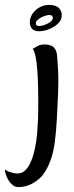

<svg xmlns="http://www.w3.org/2000/svg" viewBox="-100 -560 301 782"><path d="M-24.4 202.1Q-38.1 202.1 -48.3 193.8Q-58.6 185.5 -65.4 174.3Q-72.3 163.1 -76.2 150.9Q-80.1 138.7 -80.1 129.9Q-72.3 136.7 -63 139.6Q-53.7 142.6 -45.9 144.5Q-37.1 146.5 -28.3 146.5Q-8.8 146.5 4.9 131.8Q18.6 117.2 27.8 93.8Q37.1 70.3 43 41Q48.8 11.7 51.3 -17.1Q53.7 -45.9 54.7 -71.8Q55.7 -97.7 55.7 -115.2Q56.6 -210.9 51.8 -276.4Q46.9 -341.8 33.2 -361.3Q45.9 -368.2 55.2 -373.5Q64.5 -378.9 83 -378.9Q109.4 -377.9 120.1 -366.2Q130.9 -354.5 132.8 -331.1Q134.8 -308.6 136.7 -272.5Q138.7 -236.3 136.7 -181.6Q133.8 -118.2 131.3 -72.3Q128.9 -26.4 124 11.7Q119.1 56.6 106 92.8Q92.8 128.9 73.2 154.3Q55.7 174.8 29.8 188.5Q3.9 202.1 -24.4 202.1ZM100.6 -540Q107.4 -540 116.2 -538.6Q125 -537.1 132.8 -532.7Q140.6 -528.3 146 -519.5Q151.4 -510.7 151.4 -497.1Q151.4 -482.4 142.1 -470.7Q132.8 -459 119.1 -450.7Q105.5 -442.4 89.4 -437.5Q73.2 -432.6 59.6 -432.6Q21.5 -432.6 21.5 -471.7Q21.5 -482.4 26.9 -494.1Q32.2 -505.9 42.5 -516.1Q52.7 -526.4 67.4 -533.2Q82 -540 100.6 -540ZM100.6 -467.8Q108.4 -472.7 111.8 -477.5Q115.2 -482.4 115.2 -487.3Q115.2 -492.2 112.3 -495.1Q109.4 -499 100.6 -499Q94.7 -499 85.4 -496.1Q76.2 -493.2 67.4 -488.8Q58.6 -484.4 52.2 -478Q45.9 -471.7 45.9 -464.8Q45.9 -454.1 59.6 -454.1Q68.4 -454.1 80.1 -458Q91.8 -461.9 100.6 -467.8Z"/></svg>

Font: Rancho
Style: Regular
Weight: 400
Designer: Font Diner, Inc
Foundry: Font Diner, Inc
Version: Version 1.000